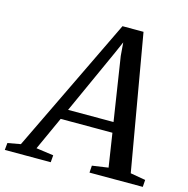

<svg xmlns="http://www.w3.org/2000/svg" viewBox="-175 -853 936 957"><g transform="rotate(15 293.0 -374.0)"><path d="M449 -747.5 570 -50 648 -36.5 645.5 0H370.5L373 -36.5L456 -48.5L429.5 -221.5H162.5L84 -49L173.5 -36.5L170.5 0H-66.5L-63 -36.5L3.5 -48.5L340.5 -747.5ZM338.5 -610 186.5 -274.5H421L370.5 -602L365 -670.5Z"/></g></svg>

Font: Merriweather Text
Style: Italic
Weight: 400
Italic angle: -7.8°
Designer: Eben Sorkin
Foundry: Eben Sorkin
Version: Version 2.100